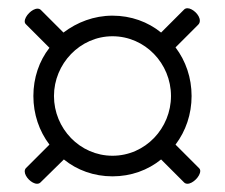

<svg xmlns="http://www.w3.org/2000/svg" viewBox="-20 -503 546 466"><path d="M43 -444 100 -387C75 -355 61 -314 61 -270C61 -226 75 -185 100 -152L43 -95C41 -93 40 -90 40 -87C40 -74 57 -57 70 -57C73 -57 76 -58 78 -60L135 -116C167 -90 208 -75 253 -75C298 -75 339 -90 371 -116L427 -60C429 -58 432 -57 435 -57C448 -57 466 -75 466 -88C466 -91 465 -93 463 -95L406 -152C431 -185 445 -226 445 -270C445 -314 431 -355 406 -388L461 -443C464 -446 465 -449 465 -453C465 -467 447 -483 435 -483C432 -483 429 -482 427 -480L371 -424C339 -450 298 -465 253 -465C208 -465 167 -449 134 -424L79 -479C77 -481 74 -482 71 -482C58 -482 40 -464 40 -451C40 -448 41 -446 43 -444ZM111 -270C111 -348 174 -415 253 -415C332 -415 395 -349 395 -270C395 -192 333 -125 253 -125C174 -125 111 -191 111 -270Z"/></svg>

Font: EB Garamond
Style: Regular
Weight: 400
Designer: Georg Duffner and Octavio Pardo
Foundry: Georg Duffner
Version: Version 1.000;PS 001.000;hotconv 1.0.88;makeotf.lib2.5.64775